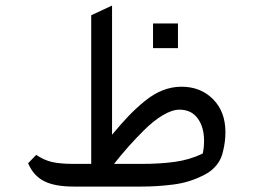

<svg xmlns="http://www.w3.org/2000/svg" viewBox="-20 -687 933 707"><path d="M543.5 -509.8V-600.6H635.3V-509.8ZM501 -83.5Q570.3 -83.5 624.5 -91.1Q678.7 -98.6 726.6 -121.6Q731.4 -144 731.4 -168.9Q731.4 -218.8 708 -251Q684.6 -283.2 640.6 -283.2Q613.8 -283.2 579.1 -262.5Q544.4 -241.7 509.8 -207Q451.2 -148.9 399.9 -83.5ZM251.5 -83.5H315.9V-630.9L392.6 -666.5V-190.9Q426.3 -231.4 453.1 -259.5Q480 -287.6 512.7 -314.5Q577.6 -367.7 648.2 -367.7Q718.8 -367.7 764.4 -321.8Q810.1 -275.9 810.1 -200.2Q810.1 -166 801.8 -132.3Q796.4 -103.5 779.1 -81.1Q761.7 -58.6 735.4 -44.7Q709 -30.8 680.2 -21.2Q651.4 -11.7 616.7 -7.3Q559.1 0 500 0H251.5Q181.6 0 142.3 -20Q103 -40 83.5 -85.9L113.3 -116.7Q142.1 -97.2 172.1 -90.3Q202.1 -83.5 251.5 -83.5Z"/></svg>

Font: Shahab
Style: Regular
Weight: 400
Designer: Mohammad Saleh Souzanchi
Foundry: http://font-store.ir
Version: Version:0.0.2;RFB:1.2.5;Building:2016-11-27 11:18:45.721916